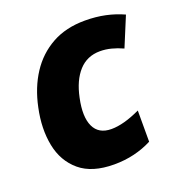

<svg xmlns="http://www.w3.org/2000/svg" viewBox="-108 -651 703 752"><g transform="rotate(-20 243.0 -274.5)"><path d="M243 10Q151 10 100 -33Q49 -76 35 -147Q21 -218 39 -302Q55 -379 92.5 -436.5Q130 -494 188.5 -526.5Q247 -559 326 -559Q372 -559 411.5 -550.5Q451 -542 486 -526L435 -403Q411 -414 387.5 -420Q364 -426 341 -426Q287 -426 252.5 -388Q218 -350 204 -282Q188 -207 207.5 -165.5Q227 -124 280 -124Q331 -124 401 -157V-27Q366 -9 326.5 0.5Q287 10 243 10Z"/></g></svg>

Font: Noto Sans ExtraBold
Style: Italic
Weight: 800
Italic angle: -12°
Designer: Monotype Design Team
Foundry: Monotype Imaging Inc.
Version: Version 2.013; ttfautohint (v1.8.4.7-5d5b)